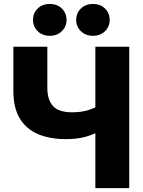

<svg xmlns="http://www.w3.org/2000/svg" viewBox="-20 -968 734 988"><path d="M319.3 -252Q237.8 -252 177 -277.3Q116.2 -302.7 82.5 -357.4Q48.8 -412.1 48.8 -500V-727.5H223.6V-515.1Q223.6 -455.1 252.4 -422.6Q281.2 -390.1 352.1 -390.1Q403.3 -390.1 442.6 -404.1Q481.9 -418 508.8 -436.5V-301.3Q460.4 -274.4 416.7 -263.2Q373 -252 319.3 -252ZM470.7 0V-727.5H645V0ZM458.5 -783.7Q421.4 -783.7 396.7 -807.1Q372.1 -830.6 372.1 -865.7Q372.1 -901.4 396.7 -924.6Q421.4 -947.8 458.5 -947.8Q495.6 -947.8 520 -924.6Q544.4 -901.4 544.4 -865.7Q544.4 -830.6 520 -807.1Q495.6 -783.7 458.5 -783.7ZM236.3 -783.7Q198.7 -783.7 174.3 -807.1Q149.9 -830.6 149.9 -865.7Q149.9 -901.4 174.3 -924.6Q198.7 -947.8 236.3 -947.8Q273.4 -947.8 297.9 -924.6Q322.3 -901.4 322.3 -865.7Q322.3 -830.6 297.9 -807.1Q273.4 -783.7 236.3 -783.7Z"/></svg>

Font: Inter 28pt ExtraBold
Style: Regular
Weight: 800
Designer: Rasmus Andersson
Foundry: rsms
Version: Version 4.001;git-66647c0bb